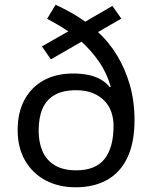

<svg xmlns="http://www.w3.org/2000/svg" viewBox="-20 -785 645 815"><path d="M216 -765Q248 -750 280.5 -732Q313 -714 342 -693L457 -760L495 -706L396 -649Q442 -607 476.5 -550.5Q511 -494 531 -425Q551 -356 551 -275Q551 -180 521 -116.5Q491 -53 435 -21.5Q379 10 301 10Q229 10 173.5 -19.5Q118 -49 86.5 -103.5Q55 -158 55 -233Q55 -308 84 -361.5Q113 -415 165.5 -444Q218 -473 290 -473Q325 -473 354.5 -467Q384 -461 407 -448Q430 -435 446 -415L450 -417Q434 -474 401 -522Q368 -570 326 -608L196 -533L158 -588L270 -652Q249 -666 226 -679.5Q203 -693 180 -705ZM303 -402Q247 -402 212 -382Q177 -362 160.5 -324Q144 -286 144 -230Q144 -181 160.5 -143Q177 -105 212.5 -83.5Q248 -62 303 -62Q386 -62 424 -110.5Q462 -159 462 -251Q462 -282 452.5 -309.5Q443 -337 423 -357.5Q403 -378 373.5 -390Q344 -402 303 -402Z"/></svg>

Font: Noto Sans Sinhala
Style: Regular
Weight: 400
Designer: Jelle Bosma - Monotype Design Team
Foundry: Monotype Imaging Inc.
Version: Version 2.006